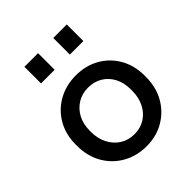

<svg xmlns="http://www.w3.org/2000/svg" viewBox="-199 -831 965 965"><g transform="rotate(-45 284.0 -348.5)"><path d="M285 10Q215 10 159 -22Q103 -54 71 -110Q39 -166 39 -239V-248Q39 -320 71 -375.5Q103 -431 159 -462.5Q215 -494 285 -494Q355 -494 410 -463Q465 -432 497 -376.5Q529 -321 529 -249V-239Q529 -166 497 -110Q465 -54 410 -22Q355 10 285 10ZM285 -76Q328 -76 361 -97Q394 -118 412.5 -155Q431 -192 431 -239V-249Q431 -296 412.5 -331.5Q394 -367 361 -387Q328 -407 285 -407Q242 -407 209 -386.5Q176 -366 157 -330.5Q138 -295 138 -248V-239Q138 -192 157 -155Q176 -118 209 -97Q242 -76 285 -76ZM338 -589V-707H434V-589ZM133 -589V-707H230V-589Z"/></g></svg>

Font: SUSE Thin Medium
Style: Regular
Weight: 500
Version: Version 1.000